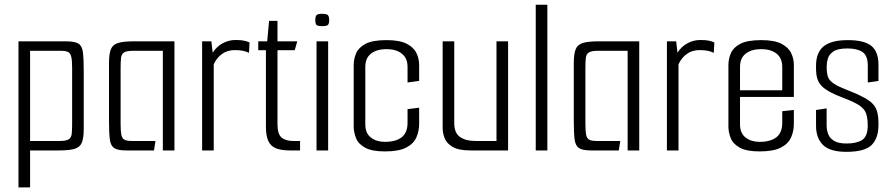

<svg xmlns="http://www.w3.org/2000/svg" viewBox="-20 -648 3850 827"><path d="M59.6 -470H263.1Q302 -470 318 -460Q334 -449.9 337.3 -421.4Q340.7 -392.8 340.7 -338.8V-93.2Q340.7 -54.2 332.7 -34.1Q324.6 -14.1 301.8 -7Q279.1 0 233.8 0H109.6V159.3H59.6ZM109.6 -429.2V-40.8H236.7Q264.7 -40.8 276 -48Q287.2 -55.2 289 -72.1Q290.7 -89 290.7 -117.2V-355Q290.7 -385.8 287.3 -401.8Q283.9 -417.8 274.1 -423.5Q264.2 -429.2 242.5 -429.2Z M523.4 0Q487.5 0 472 -10.2Q456.5 -20.3 453 -47.9Q449.5 -75.5 449.5 -126.8V-376.8Q449.5 -415.8 457.6 -435.9Q465.6 -455.9 488.7 -463Q511.7 -470 556.7 -470H731.4V0H681.4V-429.2H553.5Q525.5 -429.2 514.3 -422Q503 -414.8 501.3 -398.4Q499.5 -382 499.5 -352.8V-115Q499.5 -84.2 502.5 -68.2Q505.5 -52.2 515.7 -46.5Q525.8 -40.8 547.1 -40.8H649.6L643.3 0Z M850.6 0V-470H890.5L896.1 -421Q912.4 -446.9 938.5 -461.3Q964.6 -475.7 994.3 -475.7Q1017.9 -475.7 1031 -472.9Q1044.1 -470.2 1054.9 -465.2L1052.5 -420.5Q1040.2 -426.4 1026.1 -429.3Q1012 -432.2 991.1 -432.2Q958.8 -432.2 935.9 -415.3Q912.9 -398.5 900.6 -371V0Z M1229.4 0Q1191.4 0 1168.4 -9.3Q1145.4 -18.7 1135.4 -41.3Q1125.4 -64 1125.4 -102V-431.8H1092.4V-470H1130.9L1139 -558H1175.2V-470H1260.4L1249.5 -431.8H1175.2V-113.5Q1175.2 -70.4 1192.8 -55.6Q1210.5 -40.8 1242.5 -40.8H1272.5V0Z M1343.4 0V-470H1393.4V0ZM1367.6 -535.4Q1348.6 -535.4 1343.3 -540.5Q1338.1 -545.7 1338.1 -561.2Q1338.1 -576.8 1343.3 -582.7Q1348.6 -588.5 1367.6 -588.5Q1386.8 -588.5 1392.4 -582.7Q1397.9 -576.8 1397.9 -561.2Q1397.9 -545.7 1392.4 -540.5Q1386.8 -535.4 1367.6 -535.4Z M1637.8 4.2Q1581.7 4.2 1552.7 -11.8Q1523.6 -27.8 1513.6 -52.8Q1503.5 -77.8 1503.5 -103.1V-367.9Q1503.5 -394.2 1514 -418.7Q1524.4 -443.2 1554.6 -459.2Q1584.8 -475.2 1644.7 -475.2Q1701.5 -475.2 1731.8 -459.5Q1762.2 -443.7 1773.8 -419.3Q1785.4 -394.8 1785.4 -368.4V-299.6L1735.4 -292.7V-359.6Q1735.4 -397.6 1710.8 -417Q1686.3 -436.4 1644.5 -436.4Q1603.4 -436.4 1578.5 -417.4Q1553.5 -398.4 1553.5 -359.6V-112.3Q1553.5 -74.1 1577.7 -55.5Q1601.8 -37 1637.5 -37Q1684.8 -37 1710.1 -56.7Q1735.4 -76.4 1735.4 -119.2V-177.9L1785.4 -184.1V-114.9Q1785.4 -83.3 1773.4 -56.1Q1761.4 -28.8 1729.5 -12.3Q1697.7 4.2 1637.8 4.2Z M2007.3 0Q1955.6 0 1929.8 -15.2Q1903.9 -30.3 1895.3 -52.6Q1886.6 -74.8 1886.6 -96.8V-470H1936.6V-117.5Q1936.6 -75.6 1961.2 -58.2Q1985.7 -40.8 2027.3 -40.8H2118.5V-470H2168.5V0Z M2287.6 -627.7H2337.6V0H2287.6Z M2525.4 0Q2489.5 0 2474 -10.2Q2458.5 -20.3 2455 -47.9Q2451.5 -75.5 2451.5 -126.8V-376.8Q2451.5 -415.8 2459.6 -435.9Q2467.6 -455.9 2490.7 -463Q2513.7 -470 2558.7 -470H2733.4V0H2683.4V-429.2H2555.5Q2527.5 -429.2 2516.3 -422Q2505 -414.8 2503.3 -398.4Q2501.5 -382 2501.5 -352.8V-115Q2501.5 -84.2 2504.5 -68.2Q2507.5 -52.2 2517.7 -46.5Q2527.8 -40.8 2549.1 -40.8H2651.6L2645.3 0Z M2852.6 0V-470H2892.5L2898.1 -421Q2914.4 -446.9 2940.5 -461.3Q2966.6 -475.7 2996.3 -475.7Q3019.9 -475.7 3033 -472.9Q3046.1 -470.2 3056.9 -465.2L3054.5 -420.5Q3042.2 -426.4 3028.1 -429.3Q3014 -432.2 2993.1 -432.2Q2960.8 -432.2 2937.9 -415.3Q2914.9 -398.5 2902.6 -371V0Z M3251.8 4.2Q3195.7 4.2 3166.7 -11.8Q3137.6 -27.8 3127.6 -52.8Q3117.5 -77.8 3117.5 -103.1V-367.9Q3117.5 -394.2 3128 -418.7Q3138.4 -443.2 3168.6 -459.2Q3198.8 -475.2 3258.7 -475.2Q3315.5 -475.2 3345.8 -459.5Q3376.2 -443.7 3387.8 -419.3Q3399.4 -394.8 3399.4 -368.4V-254.2L3349.4 -251.9V-359.6Q3349.4 -397.6 3324.8 -417Q3300.3 -436.4 3258.5 -436.4Q3217.4 -436.4 3192.5 -417.4Q3167.5 -398.4 3167.5 -359.6V-112.3Q3167.5 -74.1 3191.7 -55.5Q3215.8 -37 3251.5 -37Q3298.8 -37 3324.1 -56.7Q3349.4 -76.4 3349.4 -119.2V-169L3399.4 -174.4V-114.9Q3399.4 -83.3 3387.4 -56.1Q3375.4 -28.8 3343.5 -12.3Q3311.7 4.2 3251.8 4.2ZM3125.8 -230.4V-259.2H3399.4V-230.4Z M3625.5 6Q3555.2 6 3525.1 -23.5Q3494.9 -53 3494.9 -106V-174.2L3540.5 -181.2V-107.8Q3540.5 -88.8 3547.2 -70.7Q3554 -52.6 3572.5 -41.3Q3591 -29.9 3626.5 -29.9Q3669.1 -29.9 3693.3 -45Q3717.6 -60.2 3717.6 -107.8Q3717.6 -150.1 3705.2 -170.5Q3692.8 -190.8 3657.3 -207.5Q3650.6 -211 3636.6 -216.8Q3622.6 -222.5 3606.7 -228.8Q3590.8 -235.1 3577.5 -240.8Q3564.3 -246.6 3558.4 -250.1Q3533.6 -263.2 3519.9 -276.8Q3506.2 -290.5 3500.6 -308.6Q3494.9 -326.8 3494.9 -353V-365.5Q3494.9 -421.5 3527.7 -448.4Q3560.5 -475.2 3632 -475.2Q3702.8 -475.2 3733.3 -450.2Q3763.8 -425.2 3763.8 -369.2V-299.2L3717.8 -292.7V-364.5Q3717.8 -408.3 3695.2 -423.8Q3672.6 -439.3 3630.3 -439.3Q3589.2 -439.3 3570.3 -426.8Q3551.4 -414.3 3546 -396.3Q3540.7 -378.4 3540.7 -362.2Q3540.7 -325.4 3549.3 -310.1Q3558 -294.8 3583.2 -280.7Q3596.4 -273.8 3614.8 -266.2Q3633.3 -258.5 3652.7 -250.7Q3672.1 -242.9 3686.7 -235.4Q3731 -214.8 3747.4 -190.5Q3763.8 -166.3 3763.8 -119.2V-110Q3763.8 -52.7 3734.3 -23.3Q3704.8 6 3625.5 6Z"/></svg>

Font: Smooch Sans Thin
Style: Regular
Weight: 100
Designer: Robert E. Leuschke
Foundry: Robert E. Leuschke
Version: Version 1.010